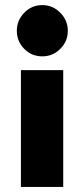

<svg xmlns="http://www.w3.org/2000/svg" viewBox="-20 -543 327 753"><path d="M146 -523Q187 -523 216.5 -493Q246 -463 246 -422Q246 -381 216.5 -351.5Q187 -322 146 -322Q104 -322 75 -351.5Q46 -381 46 -422Q46 -463 75 -493Q104 -523 146 -523ZM62 190V-268H228V190Z"/></svg>

Font: MuseoModerno ExtraBold
Style: Regular
Weight: 800
Designer: Pablo Cosgaya, Héctor Gatti, Marcela Romero, and the Authors of The MuseoModerno Project.
Foundry: Omnibus-Type Team
Version: Version 1.001